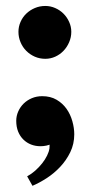

<svg xmlns="http://www.w3.org/2000/svg" viewBox="-20 -488 301 635"><path d="M173.8 -41.5Q168 -20.5 151.1 -12.5Q134.3 -4.4 113.8 -4.4Q97.2 -4.4 82.8 -10Q68.4 -15.6 57.4 -26.4Q46.4 -37.1 40 -52.7Q33.7 -68.4 33.7 -88.4Q33.7 -104.5 40.3 -119.4Q46.9 -134.3 58.3 -145.5Q69.8 -156.7 85.4 -163.3Q101.1 -169.9 119.6 -169.9Q147 -169.9 167 -158.2Q187 -146.5 200 -128.2Q212.9 -109.9 219.2 -87.4Q225.6 -64.9 225.6 -43.9Q225.6 -11.7 212.4 15.4Q199.2 42.5 178.7 64.2Q158.2 85.9 133.8 101.6Q109.4 117.2 87.4 126.5L69.8 95.2Q84 87.4 96.7 76.2Q109.4 64.9 119.4 52.2Q129.4 39.6 135.7 26.6Q142.1 13.7 143.6 2.4Q146.5 -24.9 135.3 -39.6ZM215.8 -382.8Q215.8 -364.7 208.7 -348.4Q201.7 -332 189.9 -319.8Q178.2 -307.6 162.6 -300.5Q147 -293.5 129.9 -293.5Q111.3 -293.5 95.2 -300.5Q79.1 -307.6 66.9 -319.8Q54.7 -332 47.9 -348.4Q41 -364.7 41 -382.8Q41 -399.9 47.9 -415.5Q54.7 -431.2 66.9 -442.9Q79.1 -454.6 95.2 -461.4Q111.3 -468.3 129.9 -468.3Q147 -468.3 162.6 -461.4Q178.2 -454.6 189.9 -442.9Q201.7 -431.2 208.7 -415.5Q215.8 -399.9 215.8 -382.8Z"/></svg>

Font: Varendra
Style: Regular
Weight: 700
Designer: Jacob Thomas
Foundry: Bangla Type Foundry
Version: Version 1.008